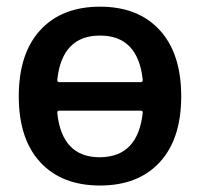

<svg xmlns="http://www.w3.org/2000/svg" viewBox="-20 -576 603 584"><path d="M154.3 -334Q153.3 -326.2 160.2 -326.2H408.2Q415 -326.2 414.1 -334Q399.4 -467.8 284.2 -467.8Q168.9 -467.8 154.3 -334ZM160.2 -239.3Q153.3 -239.3 154.3 -231.4Q168.9 -97.7 283.2 -97.7Q284.2 -97.7 284.2 -97.7Q399.4 -98.6 414.1 -232.4Q415 -239.3 408.2 -239.3ZM37.1 -283.2Q37.1 -413.1 102.5 -484.4Q168 -555.7 284.2 -555.7Q400.4 -555.7 465.8 -484.4Q531.2 -413.1 531.2 -283.2Q531.2 -153.3 465.8 -82.5Q400.4 -11.7 284.2 -11.7Q168 -11.7 102.5 -82.5Q37.1 -153.3 37.1 -283.2Z"/></svg>

Font: Gen Jyuu Gothic P Medium
Style: Regular
Weight: 500
Designer: [Source Han Sans]
Ryoko NISHIZUKA  (kana & ideographs); Paul D. Hunt (Latin, Greek & Cyrillic); Wenlong ZHANG  (bopomofo
Version: Version 1.002.20150607